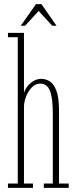

<svg xmlns="http://www.w3.org/2000/svg" viewBox="-20 -909 370 929"><path d="M18.5 0V-21H66V-729H18.5V-750H96V-457Q97.5 -469.5 109 -486.2Q120.5 -503 139.2 -515.2Q158 -527.5 180.5 -527.5Q200 -527.5 219.5 -516.2Q239 -505 252.2 -472Q265.5 -439 265.5 -373.5V-21H312.5V0H192V-21H235.5V-360Q235.5 -436.5 221.2 -470.5Q207 -504.5 174.5 -504.5Q152.5 -504.5 135 -487.2Q117.5 -470 107 -444.2Q96.5 -418.5 96 -393V-21H139.5V0ZM80.5 -784.5 154 -889H180.5L253.5 -784.5H232.5L167 -856L101.5 -784.5Z"/></svg>

Font: Imbue 50pt Thin
Style: Regular
Weight: 100
Designer: Tyler Finck
Foundry: Etcetera Type Company
Version: Version 1.102; ttfautohint (v1.8.3)